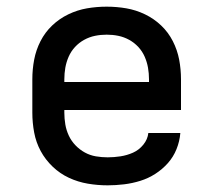

<svg xmlns="http://www.w3.org/2000/svg" viewBox="-20 -548 640 576"><path d="M303 8Q273 8 243.5 3Q214 -2 187 -14.5Q160 -27 138 -48Q116 -69 102 -95Q88 -121 82.5 -150.5Q77 -180 77 -210V-310Q77 -340 82.5 -369Q88 -398 101.5 -424.5Q115 -451 136.5 -471.5Q158 -492 185 -505Q212 -518 241 -523Q270 -528 300 -528Q330 -528 359 -523Q388 -518 415 -505Q442 -492 463.5 -471.5Q485 -451 498.5 -424.5Q512 -398 517.5 -369Q523 -340 523 -310V-218H173V-210Q173 -192 176 -174.5Q179 -157 186.5 -141Q194 -125 206.5 -112Q219 -99 234.5 -90.5Q250 -82 267.5 -79Q285 -76 303 -76Q322 -76 341.5 -79Q361 -82 379 -90Q397 -98 410 -114Q423 -130 425 -149H521Q519 -124 509.5 -100.5Q500 -77 483.5 -58.5Q467 -40 446 -26.5Q425 -13 401 -5.5Q377 2 352 5Q327 8 303 8ZM173 -302H427V-310Q427 -328 424 -345Q421 -362 414 -378Q407 -394 395 -407Q383 -420 367.5 -428.5Q352 -437 335 -440.5Q318 -444 300 -444Q282 -444 265 -440.5Q248 -437 232.5 -428.5Q217 -420 205 -407Q193 -394 186 -378Q179 -362 176 -345Q173 -328 173 -310Z"/></svg>

Font: Iosevka SS04 Medium Extended
Style: Regular
Weight: 500
Width: 7
Monospace: yes
Designer: Belleve Invis
Foundry: Belleve Invis
Version: Version 19.0.0; ttfautohint (v1.8.4)